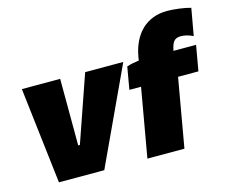

<svg xmlns="http://www.w3.org/2000/svg" viewBox="-100 -860 1205 1002"><g transform="rotate(-15 502.0 -359.0)"><path d="M101 0H346L588 -520H382L257 -160H248L247 -520H40Z M602 -492 581 -371H644L579 0H779L844 -371H954L978 -508H856C865 -554 877 -572 912 -572C931 -572 955 -567 978 -555L1004 -701C971 -711 913 -718 877 -718C765 -718 692 -645 671 -525L668 -506C644 -503 619 -498 602 -492Z"/></g></svg>

Font: Fixel Text 20240404 Black
Style: Italic
Weight: 900
Width: 4
Italic angle: -10°
Designer: AlfaBravo + MacPaw
Foundry: Kyrylo Tkachov, Marchela Mozhyna, Serhii Makarenko, Maria Weinstein, Zakhar Kryvoshyya
Version: Version 1.211;Glyphs 3.2 (3225)